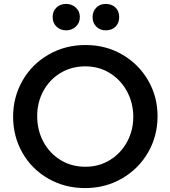

<svg xmlns="http://www.w3.org/2000/svg" viewBox="-20 -947 871 981"><path d="M785 -354Q785 -453 737 -536Q689 -619 605 -668Q521 -717 417 -717Q313 -717 228 -668Q143 -619 95 -535Q47 -451 47 -351Q47 -250 94.5 -166.5Q142 -83 226.5 -34.5Q311 14 415 14Q518 14 603 -35Q688 -84 736.5 -168Q785 -252 785 -354ZM661 -350Q661 -281 629.5 -222.5Q598 -164 542 -129.5Q486 -95 416 -95Q345 -95 289 -129.5Q233 -164 201.5 -223Q170 -282 170 -354Q170 -424 201.5 -482Q233 -540 289 -574Q345 -608 416 -608Q487 -608 543 -572.5Q599 -537 630 -478Q661 -419 661 -350ZM249 -860Q249 -830 268.5 -811Q288 -792 318 -792Q347 -792 367.5 -811Q388 -830 388 -860Q388 -889 367.5 -908Q347 -927 318 -927Q288 -927 268.5 -908.5Q249 -890 249 -860ZM453 -860Q453 -830 472 -811Q491 -792 520 -792Q551 -792 570 -810.5Q589 -829 589 -860Q589 -890 570 -908.5Q551 -927 520 -927Q491 -927 472 -908Q453 -889 453 -860Z"/></svg>

Font: Geom Medium
Style: Bold
Weight: 500
Version: Version 1.102